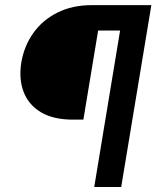

<svg xmlns="http://www.w3.org/2000/svg" viewBox="-20 -748 625 768"><path d="M356.9 0 460.4 -626H372.6L313.5 -269.5H271.5Q192.9 -269.5 143.3 -299.3Q93.8 -329.1 74.2 -381.1Q54.7 -433.1 65.4 -499Q76.7 -564.5 113.3 -616Q149.9 -667.5 209.5 -697.5Q269 -727.5 347.7 -727.5H585.4L464.8 0Z"/></svg>

Font: Inter Display SemiBold
Style: Italic
Weight: 600
Italic angle: -9.39999°
Designer: Rasmus Andersson
Foundry: rsms
Version: Version 4.000;git-a52131595